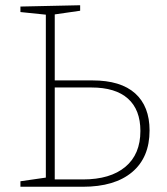

<svg xmlns="http://www.w3.org/2000/svg" viewBox="-20 -713 637 733"><path d="M58 0V-21L155 -35V-657L58 -667V-688L286 -693V-672L189 -658V-406H333Q441 -406 496 -356.5Q551 -307 551 -215Q551 -112 484.5 -56Q418 0 296 0ZM329 -379H189V-28H297Q401 -28 458.5 -76Q516 -124 516 -213Q516 -294 468.5 -336.5Q421 -379 329 -379Z"/></svg>

Font: Bitter ExtraLight
Style: Regular
Weight: 200
Designer: Sol Matas, and Bitter project Authors
Foundry: Sol Matas
Version: Version 2.001